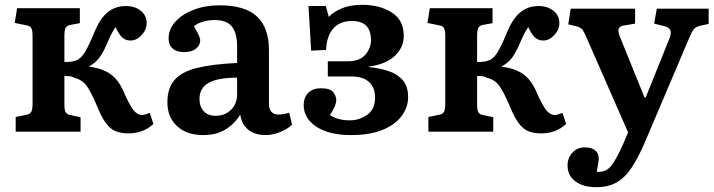

<svg xmlns="http://www.w3.org/2000/svg" viewBox="-20 -546 2961 796"><path d="M513 7Q481 7 458.5 -2.5Q436 -12 418 -37Q400 -62 382 -107Q358 -163 340 -189Q322 -215 287 -224Q279 -229 269.5 -230Q260 -231 247 -231V-112Q247 -90 252 -81Q257 -72 272 -69L314 -60V0H45V-61L89 -70Q104 -73 109.5 -82Q115 -91 115 -118V-397Q115 -421 109.5 -430Q104 -439 89 -441L41 -451L51 -512H311V-450L273 -443Q257 -440 252 -430.5Q247 -421 247 -396V-289Q264 -289 276 -290.5Q288 -292 299 -297Q316 -304 331.5 -329Q347 -354 369 -407Q394 -469 426 -495Q458 -521 502 -521Q539 -521 563.5 -501.5Q588 -482 588 -450Q588 -423 567 -400.5Q546 -378 521 -378Q501 -378 487 -390.5Q473 -403 459 -434Q449 -419 440.5 -402Q432 -385 420 -357Q406 -325 390.5 -305Q375 -285 351 -272V-269Q403 -263 437 -239.5Q471 -216 493 -165Q517 -110 533.5 -89.5Q550 -69 569 -69Q578 -69 601 -78L616 -32Q574 7 513 7Z M822 14Q754 14 714 -23Q674 -60 674 -122Q674 -180 703 -214Q732 -248 795.5 -264Q859 -280 963 -285V-351Q963 -409 941.5 -436Q920 -463 869 -463Q845 -463 821 -456Q797 -449 784 -437Q810 -394 810 -379Q810 -358 792 -344Q774 -330 743 -330Q712 -330 695.5 -345Q679 -360 679 -387Q679 -425 707 -456Q735 -487 783 -505.5Q831 -524 891 -524Q995 -524 1045 -478Q1095 -432 1095 -338V-116Q1095 -71 1136 -71Q1155 -71 1179 -79L1191 -29Q1172 -11 1141.5 1.5Q1111 14 1082 14Q1036 14 1009 -8.5Q982 -31 976 -71Q952 -32 914.5 -9Q877 14 822 14ZM874 -66Q913 -66 938 -91Q963 -116 963 -155V-224Q883 -224 845 -202.5Q807 -181 807 -136Q807 -104 824.5 -85Q842 -66 874 -66Z M1435 14Q1345 14 1292 -20.5Q1239 -55 1239 -111Q1239 -140 1257 -160Q1275 -180 1311 -180Q1348 -180 1361 -164.5Q1374 -149 1374 -130Q1374 -109 1348 -69Q1381 -47 1430 -47Q1470 -47 1502.5 -70Q1535 -93 1535 -142Q1535 -182 1510.5 -205.5Q1486 -229 1435 -229H1339V-292H1423Q1471 -292 1494.5 -319Q1518 -346 1518 -380Q1518 -459 1439 -459Q1389 -459 1361.5 -427.5Q1334 -396 1332 -339L1270 -336L1259 -521H1331L1343 -476Q1364 -498 1398.5 -512Q1433 -526 1482 -526Q1555 -526 1604.5 -494Q1654 -462 1654 -398Q1654 -349 1616.5 -314Q1579 -279 1509 -270V-268Q1550 -264 1587.5 -252.5Q1625 -241 1648.5 -215Q1672 -189 1672 -143Q1672 -103 1646.5 -67Q1621 -31 1568.5 -8.5Q1516 14 1435 14Z M2224 7Q2192 7 2169.5 -2.5Q2147 -12 2129 -37Q2111 -62 2093 -107Q2069 -163 2051 -189Q2033 -215 1998 -224Q1990 -229 1980.5 -230Q1971 -231 1958 -231V-112Q1958 -90 1963 -81Q1968 -72 1983 -69L2025 -60V0H1756V-61L1800 -70Q1815 -73 1820.5 -82Q1826 -91 1826 -118V-397Q1826 -421 1820.5 -430Q1815 -439 1800 -441L1752 -451L1762 -512H2022V-450L1984 -443Q1968 -440 1963 -430.5Q1958 -421 1958 -396V-289Q1975 -289 1987 -290.5Q1999 -292 2010 -297Q2027 -304 2042.5 -329Q2058 -354 2080 -407Q2105 -469 2137 -495Q2169 -521 2213 -521Q2250 -521 2274.5 -501.5Q2299 -482 2299 -450Q2299 -423 2278 -400.5Q2257 -378 2232 -378Q2212 -378 2198 -390.5Q2184 -403 2170 -434Q2160 -419 2151.5 -402Q2143 -385 2131 -357Q2117 -325 2101.5 -305Q2086 -285 2062 -272V-269Q2114 -263 2148 -239.5Q2182 -216 2204 -165Q2228 -110 2244.5 -89.5Q2261 -69 2280 -69Q2289 -69 2312 -78L2327 -32Q2285 7 2224 7Z M2452 230Q2398 230 2365.5 206Q2333 182 2333 140Q2333 109 2353 87Q2373 65 2404 65Q2432 65 2446.5 76.5Q2461 88 2462 106Q2463 114 2460.5 129.5Q2458 145 2454 166Q2490 170 2512.5 143Q2535 116 2564 50L2584 3L2413 -387Q2402 -413 2395 -422.5Q2388 -432 2370 -437L2336 -445L2346 -510H2613V-448L2571 -441Q2551 -439 2545.5 -428Q2540 -417 2552 -389L2652 -142H2657L2754 -383Q2764 -406 2759.5 -419.5Q2755 -433 2733 -438L2692 -448L2703 -510H2918V-447L2882 -439Q2865 -435 2856.5 -425Q2848 -415 2835 -383L2656 38Q2627 106 2599 148.5Q2571 191 2536 210.5Q2501 230 2452 230Z"/></svg>

Font: Literata 12pt SemiBold
Style: Regular
Weight: 600
Designer: Latin by Veronika Burian and Jose Scaglione. Greek by Irene Vlachou. Cyrillic by Vera Evstafieva.
Foundry: TypeTogether
Version: Version 3.002